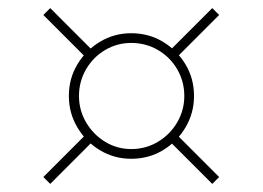

<svg xmlns="http://www.w3.org/2000/svg" viewBox="-20 -593 649 474"><path d="M304 -201Q262 -201 227 -222Q192 -243 171 -278.5Q150 -314 150 -356Q150 -399 171 -434Q192 -469 227 -490Q262 -511 304 -511Q347 -511 382 -490Q417 -469 438 -434Q459 -399 459 -356Q459 -314 438 -278.5Q417 -243 382 -222Q347 -201 304 -201ZM104 -139 87 -156 195 -264 212 -247ZM191 -452 87 -556 104 -573 208 -469ZM504 -139 398 -245 415 -262 521 -156ZM304 -225Q340 -225 370 -243Q400 -261 417.5 -291Q435 -321 435 -356Q435 -392 417.5 -422Q400 -452 370 -469.5Q340 -487 304 -487Q269 -487 239.5 -469.5Q210 -452 192.5 -422Q175 -392 175 -356Q175 -321 192.5 -291Q210 -261 239.5 -243Q269 -225 304 -225ZM415 -450 398 -467 504 -573 521 -556Z"/></svg>

Font: Exo Thin Thin
Style: Regular
Weight: 250
Version: Version 2.000